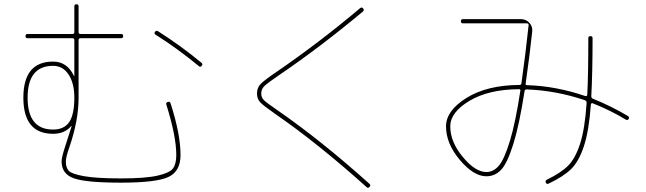

<svg xmlns="http://www.w3.org/2000/svg" viewBox="-20 -820 3040 904"><path d="M230 -210Q282 -210 306 -245.5Q330 -281 330 -360Q330 -428 303 -469Q276 -510 230 -510Q110 -510 110 -360Q110 -210 230 -210ZM330 -463V-631Q330 -640 321 -640H110Q100 -640 100 -650Q100 -660 110 -660H321Q330 -660 330 -668V-790Q330 -800 340 -800Q350 -800 350 -790V-669Q350 -660 359 -660H550Q560 -660 560 -650Q560 -640 550 -640H359Q350 -640 350 -631V-360Q350 -253 307 -128Q290 -80 290 -60Q290 -31 303.5 -16Q317 -1 375.5 9.5Q434 20 550 20Q664 20 721.5 7Q779 -6 794.5 -27Q810 -48 810 -90Q810 -179 763 -328Q760 -336 770 -340Q779 -344 783 -334Q830 -188 830 -90Q830 -13 772.5 13.5Q715 40 550 40Q385 40 327.5 19.5Q270 -1 270 -60Q270 -80 288 -134Q316 -222 317 -225V-227Q315 -227 315 -226Q284 -190 230 -190Q90 -190 90 -360Q90 -530 230 -530Q296 -530 328 -463Q328 -462 329 -462Q330 -462 330 -463ZM712 -657Q704 -663 710 -670Q715 -678 724 -673Q834 -603 929 -524Q936 -518 930 -510Q922 -502 916 -509Q814 -593 712 -657Z M1274 -285Q1222 -321 1206 -337.5Q1190 -354 1190 -380Q1190 -407 1207.5 -425Q1225 -443 1287 -485Q1485 -621 1676 -782Q1684 -788 1690 -780Q1696 -772 1689 -766Q1489 -599 1298 -469Q1239 -429 1224.5 -414.5Q1210 -400 1210 -380Q1210 -361 1222.5 -348.5Q1235 -336 1285 -302Q1493 -158 1720 46Q1727 53 1720 60Q1712 68 1706 61Q1478 -144 1274 -285Z M2423 -400Q2280 -399 2190 -345Q2100 -291 2100 -225Q2100 -152 2159 -81Q2218 -10 2270 -10Q2303 -10 2328.5 -39.5Q2354 -69 2380.5 -155.5Q2407 -242 2430 -393Q2432 -400 2423 -400ZM2270 10Q2210 10 2145 -67Q2080 -144 2080 -225Q2080 -299 2176.5 -359Q2273 -419 2425 -420Q2434 -420 2435 -427Q2455 -570 2469 -702Q2469 -710 2461 -710H2160Q2150 -710 2150 -720Q2150 -730 2160 -730H2433Q2456 -730 2472 -713Q2488 -696 2486 -673Q2475 -567 2455 -427Q2453 -419 2462 -419Q2597 -415 2735 -368Q2745 -366 2745 -374Q2750 -465 2750 -641Q2750 -650 2760 -650Q2770 -650 2770 -640Q2770 -478 2764 -367Q2764 -358 2772 -355Q2857 -321 2936 -274Q2945 -269 2940 -260Q2935 -252 2926 -257Q2858 -299 2770 -334Q2767 -335 2764.5 -333Q2762 -331 2762 -328Q2753 -203 2729 -131Q2705 -59 2668.5 -23.5Q2632 12 2562 45Q2553 48 2550 40Q2546 30 2555 26Q2621 -6 2655 -40Q2689 -74 2711.5 -144Q2734 -214 2742 -336Q2742 -345 2734 -348Q2599 -394 2459 -399Q2452 -399 2450 -392Q2425 -231 2396.5 -140.5Q2368 -50 2339 -20Q2310 10 2270 10Z"/></svg>

Font: Rounded Mplus 1c Thin
Style: Regular
Weight: 250
Version: Version 1.059.20150529